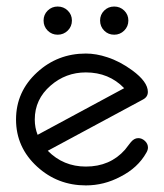

<svg xmlns="http://www.w3.org/2000/svg" viewBox="-20 -562 496 582"><path d="M369.1 -499.8Q369.1 -481.7 356.4 -469.2Q343.8 -456.8 326.2 -456.8Q308.1 -456.8 295.8 -469.2Q283.4 -481.7 283.4 -499.8Q283.4 -517.6 295.8 -529.9Q308.1 -542.2 326.2 -542.2Q344 -542.2 356.6 -529.9Q369.1 -517.6 369.1 -499.8ZM198 -499.8Q198 -481.7 185.3 -469.2Q172.6 -456.8 154.8 -456.8Q137 -456.8 124.5 -469.2Q112.1 -481.7 112.1 -499.8Q112.1 -517.6 124.5 -529.9Q137 -542.2 154.8 -542.2Q172.9 -542.2 185.4 -529.9Q198 -517.6 198 -499.8ZM428.5 -114.7Q428.5 -107.4 423.6 -99.1Q397.9 -53.2 345 -26.4Q295.4 0 240.2 0Q154.8 0 92.8 -56.6Q28.6 -115.2 28.6 -199.7Q28.6 -284.4 92.8 -343Q154.8 -399.7 240.2 -399.7Q271.7 -399.7 305.4 -388.4Q343.8 -376 381.1 -348.6Q428.2 -314 428.2 -283.4Q428.2 -268.1 413.3 -260.3L124.8 -105Q171.9 -57.1 240.2 -57.1Q313.7 -57.1 358.9 -108.2Q364.5 -115.2 375.2 -129.3Q386 -143.3 398.9 -143.3Q410.2 -143.3 419.3 -134.8Q428.5 -126.2 428.5 -114.7ZM356.4 -294.7Q310.3 -342.5 240.2 -342.5Q179.2 -342.5 133.3 -302.5Q85.4 -261 85.4 -199.7Q85.4 -175.3 94 -153.3Z"/></svg>

Font: EnergyBar
Style: Regular
Weight: 400
Italic angle: -10°
Version: 1.0 2000-03-28